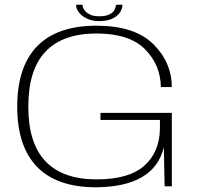

<svg xmlns="http://www.w3.org/2000/svg" viewBox="-20 -790 851 814"><path d="M387 4Q634 2 674.5 -165.5L678 0H708.5V-311.5H406V-281.5H658V-244Q656.5 -145 591.5 -87.2Q526.5 -29.5 389.5 -29.5Q246 -29.5 173 -106.2Q100 -183 100 -337.5Q100 -494.5 173 -571.2Q246 -648 389 -648Q528 -648 594.2 -581.8Q660.5 -515.5 662 -421H708.5Q707.5 -527 628.8 -604Q550 -681 389 -681Q222 -681 137.5 -594Q53 -507 53 -338Q53 -169.5 137 -82.8Q221 4 387 4ZM400.5 -700.5Q434 -700.5 455.8 -710.8Q477.5 -721 488.2 -736.8Q499 -752.5 499 -770H471.5Q471.5 -759.5 465.2 -748Q459 -736.5 443.8 -728.8Q428.5 -721 400.5 -721Q375.5 -721 360 -729Q344.5 -737 337.2 -748.2Q330 -759.5 330 -770H302.5Q302.5 -752.5 315 -736.8Q327.5 -721 349.2 -710.8Q371 -700.5 400.5 -700.5Z"/></svg>

Font: Anybody Expanded ExtraLight
Style: Regular
Weight: 250
Width: 7
Version: Version 1.113;gftools[0.9.25]